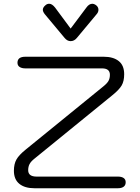

<svg xmlns="http://www.w3.org/2000/svg" viewBox="-20 -1002 743 1022"><path d="M54 -93Q54 -129 67.5 -153Q81 -177 117 -206L530 -542Q550 -558 557.5 -571.5Q565 -585 565 -604Q565 -638 523 -638H115Q96 -638 84.5 -645.5Q73 -653 73 -668Q73 -700 115 -700H532Q583 -700 612 -677Q641 -654 641 -607Q641 -570 627.5 -547Q614 -524 578 -495L164 -158Q145 -143 137.5 -129Q130 -115 130 -96Q130 -62 175 -62H608Q627 -62 638 -54.5Q649 -47 649 -32Q649 -16 638 -8Q627 0 608 0H163Q112 0 83 -23.5Q54 -47 54 -93ZM324 -800 218 -927Q208 -940 208 -950Q208 -963 223 -975Q231 -982 242 -982Q257 -982 273 -962L356 -850L440 -962Q454 -982 472 -982Q480 -982 489 -976Q504 -966 504 -950Q504 -937 494 -926L389 -800Q375 -783 356 -783Q338 -783 324 -800Z"/></svg>

Font: Kodchasan
Style: Regular
Weight: 400
Version: Version 1.000; ttfautohint (v1.6)